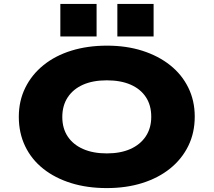

<svg xmlns="http://www.w3.org/2000/svg" viewBox="-20 -949 1090 980"><path d="M525 11Q425 11 343 -14.5Q261 -40 201 -87.5Q141 -135 108.5 -202.5Q76 -270 76 -353Q76 -434 109 -501Q142 -568 202 -616.5Q262 -665 344.5 -690.5Q427 -716 526 -716Q625 -716 706.5 -690Q788 -664 848 -616.5Q908 -569 941 -502Q974 -435 974 -354Q974 -271 941 -204Q908 -137 848.5 -89Q789 -41 707 -15Q625 11 525 11ZM525 -166Q595 -166 645.5 -188.5Q696 -211 724 -253Q752 -295 752 -353Q752 -412 724.5 -453.5Q697 -495 646.5 -517Q596 -539 525 -539Q454 -539 403.5 -516.5Q353 -494 325.5 -452Q298 -410 298 -352Q298 -294 325.5 -252.5Q353 -211 404 -188.5Q455 -166 525 -166ZM579 -763V-929H764V-763ZM288 -763V-929H473V-763Z"/></svg>

Font: Nunito Sans 7pt Expanded Black
Style: Regular
Weight: 900
Width: 7
Designer: Vernon Adams
Foundry: Vernon Adams
Version: Version 3.101;gftools[0.9.27]